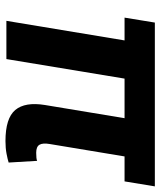

<svg xmlns="http://www.w3.org/2000/svg" viewBox="38 -624 589 706"><g transform="rotate(90 333.0 -271.5)"><path d="M499.2 3.4Q415.3 3.4 385 -32.6Q354.7 -68.6 366.6 -141.7L428.3 -514.1H568.9L510.1 -159.7Q505.6 -133.6 512.8 -121.6Q519.9 -109.6 542.2 -109.6Q554 -109.6 560.6 -110.4Q567.3 -111.2 572 -112.9L578.2 -8.3Q566.7 -4.6 545.9 -0.6Q525.1 3.4 499.2 3.4ZM57.1 0 142.3 -514.1H282.7L197.7 0ZM45.3 -434.5 63.5 -545.9H665.8L647.5 -434.5Z"/></g></svg>

Font: Inter Variable
Style: Italic
Weight: 400
Italic angle: -9.39999°
Designer: Rasmus Andersson
Foundry: rsms
Version: Version 4.001;git-9221beed3